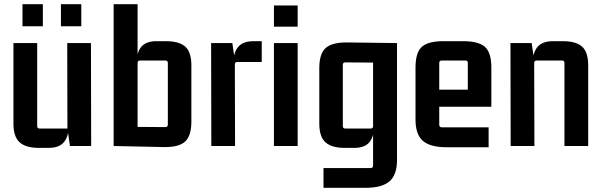

<svg xmlns="http://www.w3.org/2000/svg" viewBox="-20 -695 2863 914"><path d="M211 9H165Q103 9 73.5 -17.5Q44 -44 44 -106V-490H157V-95Q157 -83 169 -83H301L300 -490H413L414 0H313L301 -83L307 -96Q307 -46 284.5 -18.5Q262 9 211 9ZM184 -570H87V-675H184ZM367 -570H270V-675H367Z M756 5 521 0V-675H635V-407L630 -394Q630 -445 652.5 -472Q675 -499 725 -499H770Q833 -499 862 -473Q891 -447 891 -384V-116Q891 -48 860.5 -20.5Q830 7 756 5ZM635 -395V-77L622 -91L767 -90Q779 -90 779 -102V-395Q779 -407 767 -407H647Q635 -407 635 -395Z M1188 -499H1226V-400H1110Q1098 -400 1098 -388L1099 0H986L985 -490H1086L1098 -407L1091 -394Q1091 -445 1114 -472Q1137 -499 1188 -499Z M1397 0H1284V-490H1397ZM1397 -568H1284V-669H1397Z M1756 -95V-411L1768 -397L1624 -398Q1612 -398 1612 -386V-95Q1612 -83 1624 -83H1744Q1756 -83 1756 -95ZM1744 105Q1756 105 1756 93V-83L1761 -96Q1761 -46 1739 -18.5Q1717 9 1666 9H1621Q1559 9 1529.5 -17.5Q1500 -44 1500 -106V-371Q1500 -440 1531 -467Q1562 -494 1635 -493L1870 -490V66Q1870 137 1834.5 168Q1799 199 1721 199H1520V105Z M2306 6H2107Q2028 6 1993 -24.5Q1958 -55 1958 -126V-373Q1958 -445 1988 -472Q2018 -499 2091 -499H2184Q2258 -499 2288.5 -472Q2319 -445 2319 -373V-187H2058V-268H2207V-395Q2207 -407 2196 -407H2083Q2071 -407 2071 -395V-101Q2071 -89 2083 -89H2306Z M2613 -499H2659Q2722 -499 2751 -473Q2780 -447 2780 -384V0H2667V-395Q2667 -407 2655 -407H2535Q2523 -407 2523 -395L2524 0H2411L2410 -490H2511L2523 -407L2516 -394Q2516 -445 2539 -472Q2562 -499 2613 -499Z"/></svg>

Font: Gemunu Libre ExtraLight
Style: Bold
Weight: 700
Version: Version 1.100